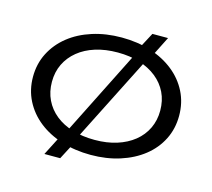

<svg xmlns="http://www.w3.org/2000/svg" viewBox="-117 -908 1245 1127"><g transform="rotate(15 506.0 -344.5)"><path d="M340 78H244L311 -53L327 -66L613 -636V-652L674 -767H769L696 -622L683 -614L400 -54L401 -39ZM507 13Q411 13 329.5 -13Q248 -39 188.5 -86Q129 -133 95.5 -198.5Q62 -264 62 -343Q62 -422 95.5 -487.5Q129 -553 188.5 -600.5Q248 -648 329.5 -674Q411 -700 507 -700Q603 -700 684 -674Q765 -648 824.5 -600.5Q884 -553 917 -487.5Q950 -422 950 -343Q950 -264 917 -198.5Q884 -133 824.5 -86Q765 -39 684 -13Q603 13 507 13ZM507 -78Q581 -78 641 -97Q701 -116 744.5 -151Q788 -186 811.5 -235Q835 -284 835 -343Q835 -404 811.5 -452.5Q788 -501 744.5 -536Q701 -571 641 -590Q581 -609 507 -609Q432 -609 371.5 -590Q311 -571 267.5 -535.5Q224 -500 200.5 -451.5Q177 -403 177 -343Q177 -283 200.5 -234Q224 -185 267.5 -150Q311 -115 371.5 -96.5Q432 -78 507 -78Z"/></g></svg>

Font: BioRhyme SemiExpanded
Style: Regular
Weight: 400
Width: 6
Designer: Aoife Mooney
Foundry: Aoife Mooney Type
Version: Version 1.600;gftools[0.9.33]